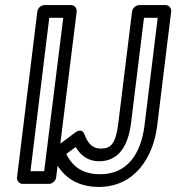

<svg xmlns="http://www.w3.org/2000/svg" viewBox="-20 -699 694 756"><path d="M100 -25 174 -629H229L154 -25ZM47 0C46 11 54 25 69 25H173C184 25 199 15 201 0L282 -654C283 -665 275 -679 260 -679H155C144 -679 129 -669 127 -654ZM241 -93 278 -120C299 -83 332 -64 370 -64C443 -64 484 -118 496 -215L547 -629H601L549 -205C535 -92 480 -13 375 -13C308 -13 267 -40 241 -93ZM197 -118C188 -111 182 -99 186 -88C217 -8 278 37 369 37C511 37 584 -80 599 -205L654 -654C655 -665 647 -679 632 -679H528C517 -679 502 -669 500 -654L446 -215C435 -126 413 -114 376 -114C351 -114 328 -127 313 -169C303 -196 281 -181 276 -177Z"/></svg>

Font: Falling Sky
Style: CondOuObl
Weight: 400
Designer: Paul D. Hunt
Foundry: Adobe Systems Incorporated
Version: Version 1.02